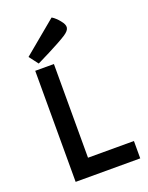

<svg xmlns="http://www.w3.org/2000/svg" viewBox="-174 -1045 873 1132"><g transform="rotate(-20 262.5 -479.5)"><path d="M98.1 0H503.4V-108.9H215.3V-696.8H98.1ZM132.3 -730C132.3 -730 272.9 -797.9 328.1 -834C368.2 -860.8 370.1 -882.8 341.3 -918C315.9 -950.2 295.9 -959 295.9 -959L88.9 -787.1Z"/></g></svg>

Font: Doppio One
Style: Regular
Weight: 400
Designer: Szymon Celej
Foundry: Sorkin Type Co
Version: Version 1.002